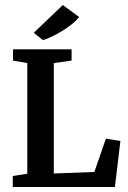

<svg xmlns="http://www.w3.org/2000/svg" viewBox="-20 -747 512 767"><path d="M151 -587 115 -616 231 -727 296 -679Q273 -650 227 -622.5Q181 -595 152 -587ZM31 0V-44L89 -53V-495L32 -505V-550H266V-505L195 -495V-54L357 -60L403 -193L461 -184L439 0Z"/></svg>

Font: Aikya SemiBold
Style: Regular
Weight: 600
Designer: Neelakash Kshetrimayum (Latin subset based on Merriweather by Eben Sorkin)
Foundry: Brand New Type
Version: Version 1.00 b005